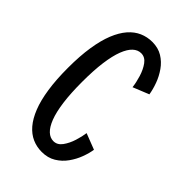

<svg xmlns="http://www.w3.org/2000/svg" viewBox="-216 -788 882 882"><g transform="rotate(45 225.0 -347.5)"><path d="M230.7 11Q197.8 11 169 -1.7Q140.3 -14.4 117.1 -41.4Q93.9 -68.5 77.2 -110.7Q60.4 -152.9 51.6 -212Q42.7 -271.1 42.7 -348Q42.7 -424.9 51.9 -483.6Q61 -542.4 78 -584.6Q95.1 -626.8 118.5 -653.7Q142 -680.6 171 -693.3Q200.1 -706 233 -706Q271.1 -706 299.4 -688.7Q327.6 -671.4 346.9 -643.8Q366.3 -616.2 377.6 -585.1Q389 -554 393.4 -525.9L315.4 -494.4Q312.4 -521.5 302.5 -553.9Q292.6 -586.4 275.6 -609.8Q258.6 -633.1 233.4 -633.1Q211.8 -633.1 193.8 -616.5Q175.8 -599.9 162.3 -565.2Q148.9 -530.4 141.6 -476.5Q134.3 -422.5 134.3 -348Q134.3 -273.3 141.6 -219.1Q148.9 -164.9 162.4 -130.1Q176 -95.3 194 -78.6Q212 -61.9 233.4 -61.9Q258.6 -61.9 275.6 -85.3Q292.6 -108.7 302.5 -140.3Q312.4 -171.9 315.4 -196.1L393.4 -165.9Q389.6 -140.2 378.2 -109.7Q366.9 -79.2 347.2 -51.7Q327.6 -24.1 298.6 -6.6Q269.7 11 230.7 11Z"/></g></svg>

Font: League Mono Thin Condensed
Style: Regular
Weight: 100
Width: 1
Designer: Tyler Finck
Foundry: The League of Moveable Type / Tyler Finck
Version: Version 2.300;RELEASE